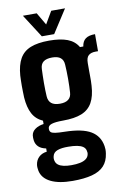

<svg xmlns="http://www.w3.org/2000/svg" viewBox="-103 -830 696 1081"><g transform="rotate(-10 245.0 -290.0)"><path d="M223 192Q144.5 192 97.8 168.8Q51 145.5 42 102Q40.5 95 39.8 85.5Q39 76 40 68.5Q43.5 42 61 25Q78.5 8 107 4.5V-14Q79 -19.5 64 -34Q49 -48.5 46 -70.5Q44.5 -79.5 44.8 -85.8Q45 -92 45.5 -99.5Q48.5 -120.5 67.8 -134.2Q87 -148 116.5 -152V-171Q77 -188.5 57.8 -224.5Q38.5 -260.5 34.5 -318Q34 -334 33.5 -351Q33 -368 33 -384.2Q33 -400.5 33.5 -415.8Q34 -431 34.5 -443.5Q39 -503 59.8 -539.5Q80.5 -576 121.8 -592.5Q163 -609 228 -609Q292.5 -609 332.8 -593.5Q373 -578 393.5 -543H412.5Q416.5 -572.5 435 -586.2Q453.5 -600 489.5 -600V-502.5H475Q449.5 -502.5 435.2 -490.2Q421 -478 421 -446.5V-418.5Q421 -411 421 -399.2Q421 -387.5 421.2 -373.5Q421.5 -359.5 421.2 -345Q421 -330.5 420 -317.5Q416.5 -258 396 -221.5Q375.5 -185 334.8 -168.5Q294 -152 228 -152Q182.5 -152 161.8 -145Q141 -138 141 -121.5V-118Q141 -107 147.5 -100.8Q154 -94.5 172.5 -91.8Q191 -89 227 -88.5Q326.5 -86.5 375 -57.5Q423.5 -28.5 433 30Q434.5 38 434.8 49Q435 60 433 72.5Q427 116 402.5 142.2Q378 168.5 333.5 180.2Q289 192 223 192ZM230.5 103.5Q259 103.5 279.8 99.2Q300.5 95 313.2 86Q326 77 330 63.5Q332.5 55.5 332 48.8Q331.5 42 329.5 35Q325.5 22 313.5 14Q301.5 6 280.8 2Q260 -2 230.5 -2Q192.5 -2.5 169.2 6Q146 14.5 141 35.5Q139 43.5 139 50.2Q139 57 141 63.5Q144.5 77.5 156 86.2Q167.5 95 186.2 99.2Q205 103.5 230.5 103.5ZM228 -248.5Q259.5 -248.5 276 -261.8Q292.5 -275 294 -300Q295 -315.5 295.8 -336Q296.5 -356.5 296.5 -378.8Q296.5 -401 295.8 -422.2Q295 -443.5 294 -460.5Q292.5 -486.5 276.5 -499.5Q260.5 -512.5 228.5 -512.5Q195 -512.5 178.2 -499.2Q161.5 -486 160.5 -458.5Q160 -441 159.2 -420.5Q158.5 -400 158.5 -379Q158.5 -358 159 -338.2Q159.5 -318.5 160.5 -303Q162 -276 178.5 -262.2Q195 -248.5 228 -248.5ZM192.5 -640 107.5 -772.5H186.5L228 -701.5L269.5 -772.5H348.5L263 -640Z"/></g></svg>

Font: Big Shoulders
Style: Bold
Weight: 700
Designer: Patric King
Foundry: XO Type Co
Version: Version 2.002